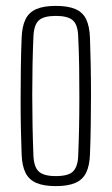

<svg xmlns="http://www.w3.org/2000/svg" viewBox="-20 -626 379 652"><path d="M169.5 6Q128 6 103 -5Q78 -16 66.5 -39.5Q55 -63 53.5 -101Q52 -138 51 -186.2Q50 -234.5 50 -288.2Q50 -342 50.8 -395.8Q51.5 -449.5 53.5 -498Q55 -536.5 66.5 -560.2Q78 -584 103 -595Q128 -606 169.5 -606Q211.5 -606 236.5 -595Q261.5 -584 272.8 -560.2Q284 -536.5 285.5 -498Q287 -455.5 288 -406.5Q289 -357.5 289 -305.8Q289 -254 288.2 -202Q287.5 -150 285.5 -101Q284 -63 272.5 -39.5Q261 -16 236 -5Q211 6 169.5 6ZM169.5 -28Q212.5 -28 228.2 -44Q244 -60 245.5 -96Q247.5 -142 248.5 -192Q249.5 -242 249.5 -294.5Q249.5 -347 248.8 -399.8Q248 -452.5 245.5 -504Q244 -542.5 227 -557.2Q210 -572 169.5 -572Q128.5 -572 111.8 -556.8Q95 -541.5 93.5 -501Q91.5 -456 90.5 -406.2Q89.5 -356.5 89.5 -304.8Q89.5 -253 90.5 -200.8Q91.5 -148.5 93.5 -98Q95 -59 111.8 -43.5Q128.5 -28 169.5 -28Z"/></svg>

Font: Big Shoulders Text SC Thin
Style: Regular
Weight: 100
Designer: Patric King
Foundry: XO Type Co
Version: Version 2.002